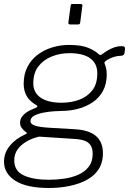

<svg xmlns="http://www.w3.org/2000/svg" viewBox="-31 -762 643 957"><path d="M213 175Q102 175 45.5 139Q-11 103 -11 44Q-11 0 17.5 -35Q46 -70 94 -92Q101 -95 103 -97.5Q105 -100 99 -103Q84 -114 76.5 -125Q69 -136 69 -150Q69 -169 81 -183.5Q93 -198 111 -208Q129 -218 147 -224Q153 -227 155 -231Q157 -235 152 -237Q118 -256 102.5 -282.5Q87 -309 87 -344Q87 -391 105 -427Q123 -463 154.5 -487.5Q186 -512 227 -525Q268 -538 313 -538Q374 -538 408 -524Q442 -510 461 -492Q466 -487 470.5 -488Q475 -489 481 -494Q493 -503 507.5 -511.5Q522 -520 539 -526Q556 -532 573 -532Q585 -532 589 -528.5Q593 -525 592 -518L590 -500Q589 -492 585.5 -488.5Q582 -485 572 -484Q553 -483 540.5 -479.5Q528 -476 516 -470Q486 -456 490 -446Q494 -437 497.5 -423.5Q501 -410 501 -391Q501 -344 482.5 -309.5Q464 -275 432 -253Q400 -231 359.5 -220Q319 -209 274 -209Q264 -209 239.5 -207.5Q215 -206 187.5 -201Q160 -196 140.5 -186Q121 -176 121 -158Q121 -143 144 -135.5Q167 -128 219 -125L340 -118Q413 -114 447.5 -84Q482 -54 482 2Q482 41 467.5 69.5Q453 98 427 118Q401 138 366.5 150.5Q332 163 293 169Q254 175 213 175ZM213 134Q250 134 288.5 128.5Q327 123 359 109Q391 95 411 69.5Q431 44 431 4Q431 -32 409.5 -50Q388 -68 333 -70L164 -81Q129 -73 101 -56.5Q73 -40 56.5 -17Q40 6 40 37Q40 90 87 112Q134 134 213 134ZM276 -250Q323 -250 363 -264.5Q403 -279 428.5 -311Q454 -343 454 -397Q454 -445 419 -471Q384 -497 315 -497Q268 -497 227 -480.5Q186 -464 160.5 -431.5Q135 -399 135 -347Q135 -300 172 -275Q209 -250 276 -250ZM379 -730 369 -651Q368 -644 365.5 -642Q363 -640 355 -640H321Q313 -640 311 -643Q309 -646 310 -652L321 -733Q322 -739 323.5 -740.5Q325 -742 330 -742H371Q376 -742 378.5 -739Q381 -736 379 -730Z"/></svg>

Font: Libre Franklin ExtraLight
Style: Italic
Weight: 250
Italic angle: -8°
Designer: Pablo Impallari, Rodrigo Fuenzalida, Nhung Nguyen
Foundry: Impallari Type
Version: Version 3.000